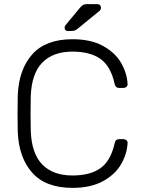

<svg xmlns="http://www.w3.org/2000/svg" viewBox="-20 -900 691 930"><path d="M65 0ZM331 -50Q416 -50 466 -85Q516 -120 535 -205Q539 -226 557 -226H577Q586 -226 592.5 -220.5Q599 -215 598 -206Q595 -154 566.5 -104.5Q538 -55 479 -22.5Q420 10 331 10Q201 10 136 -63.5Q71 -137 66 -261Q65 -288 65 -349Q65 -411 66 -439Q71 -563 136 -636.5Q201 -710 331 -710Q420 -710 479 -677.5Q538 -645 566.5 -595.5Q595 -546 598 -494V-492Q598 -484 592 -479Q586 -474 577 -474H557Q539 -474 535 -495Q516 -580 466 -615Q416 -650 331 -650Q237 -650 185 -597Q133 -544 129 -434Q128 -407 128 -351Q128 -295 129 -266Q133 -156 185 -103Q237 -50 331 -50ZM404 -880H450Q469 -880 469 -861Q469 -854 464 -849L355 -760Q347 -754 341 -752Q335 -750 324 -750H309Q293 -750 293 -766Q293 -774 298 -779L367 -862Q376 -873 383 -876.5Q390 -880 404 -880Z"/></svg>

Font: Hezaedrus Light
Style: Regular
Weight: 300
Designer: Hubert & Fischer
Foundry: Hubert & Fischer
Version: Version 1.10;September 3, 2019;FontCreator 11.5.0.2425 64-bi